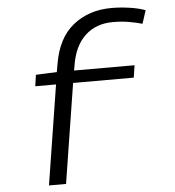

<svg xmlns="http://www.w3.org/2000/svg" viewBox="-60 -766 938 1031"><g transform="rotate(-5 409.0 -250.0)"><path d="M339 -327 254 210H162L247 -327H135L144 -388L257 -393L264 -433Q287 -574 372 -642Q457 -710 579 -710Q628 -710 678 -702.5Q728 -695 761 -682L738 -611Q707 -620 667 -627Q627 -634 580 -634Q488 -634 429.5 -578.5Q371 -523 355 -421L350 -393H676L666 -327Z"/></g></svg>

Font: Georama Extended
Style: Italic
Weight: 400
Width: 7
Italic angle: -9°
Designer: Jean-Baptiste Levee
Foundry: Production Type
Version: Version 1.000